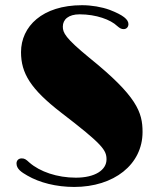

<svg xmlns="http://www.w3.org/2000/svg" viewBox="-20 -720 621 749"><path d="M86.4 -35.2C134.3 -7.3 199.7 9.3 269.5 9.3C424.3 9.3 536.1 -78.1 536.1 -205.1C536.1 -282.2 514.2 -344.7 328.6 -494.6C234.4 -571.8 225.1 -592.3 225.1 -616.2C225.1 -644 247.1 -664.1 290.5 -664.1C355.5 -664.1 411.6 -643.1 437 -618.7C447.8 -609.4 453.6 -606.4 462.4 -606.4C473.6 -606.4 481 -614.7 481 -626C481 -644 460.9 -661.1 407.7 -681.6C376.5 -692.9 337.4 -699.7 299.8 -699.7C145 -699.7 62 -616.7 62 -516.6C62 -434.1 99.6 -372.6 217.8 -281.2C380.9 -156.2 395.5 -134.3 395.5 -98.1C395.5 -56.6 350.6 -26.9 275.9 -26.9C203.1 -26.9 135.3 -50.3 94.7 -85.9C81.1 -98.6 75.7 -102.1 64.5 -102.1C51.8 -102.1 44.4 -93.3 44.4 -82.5C44.4 -61 63.5 -48.3 86.4 -35.2Z"/></svg>

Font: Limelight
Style: Regular
Weight: 400
Designer: Nicole Fally
Foundry: Nicole Fally
Version: Version 1.002